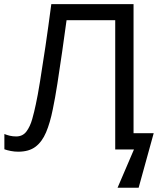

<svg xmlns="http://www.w3.org/2000/svg" viewBox="-20 -717 769 921"><path d="M620.6 -697.3V-78.1H717.3L645 183.6H543.9L622.6 0H532.7V-620.1H299.3Q289.6 -547.9 278.1 -468.3Q266.6 -388.7 255.4 -316.4Q244.1 -244.1 233.4 -193.4Q220.2 -127.4 200.9 -82Q181.6 -36.6 150.1 -12.9Q118.7 10.7 66.9 10.7Q49.8 10.7 32 7.3Q14.2 3.9 1 -1V-74.2Q12.7 -69.3 27.1 -65.9Q41.5 -62.5 57.6 -62.5Q88.9 -62.5 106.7 -86.2Q124.5 -109.9 134.5 -145.5Q144.5 -181.2 151.9 -216.8Q160.2 -253.9 171.9 -325.7Q183.6 -397.5 197.8 -493.2Q211.9 -588.9 226.1 -697.3Z"/></svg>

Font: Lunasima
Style: Regular
Weight: 400
Designer: The DocRepair Project, Monotype Design Team
Foundry: Google
Version: Version 2.009